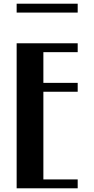

<svg xmlns="http://www.w3.org/2000/svg" viewBox="-20 -1018 510 1038"><path d="M70 -784H400V-736H214.5V-570H400V-522H214.5V-48H400V0H70ZM70 -998H400V-950H70Z"/></svg>

Font: Facade Sud
Style: Regular
Weight: 100
Designer: Éléonore Fines
Foundry: Velvetyne Type Foundry
Version: Version 1.001;Glyphs 3.2 (3202)